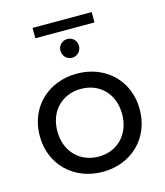

<svg xmlns="http://www.w3.org/2000/svg" viewBox="-122 -923 879 1022"><g transform="rotate(-15 317.5 -412.5)"><path d="M154 -774H480V-831H154ZM317 -623C345 -623 368 -645 368 -675C368 -705 345 -726 317 -726C289 -726 266 -705 266 -675C266 -645 289 -623 317 -623ZM318 6C477 6 593 -107 593 -265C593 -423 477 -535 318 -535C159 -535 42 -423 42 -265C42 -107 159 6 318 6ZM318 -78C216 -78 139 -152 139 -265C139 -378 216 -451 318 -451C420 -451 496 -378 496 -265C496 -152 420 -78 318 -78Z"/></g></svg>

Font: AWKNG-Font Medium
Style: Regular
Weight: 500
Designer: Awakening Church
Foundry: Awakening Church
Version: Version 1.700;PS 001.700;hotconv 1.0.88;makeotf.lib2.5.64775